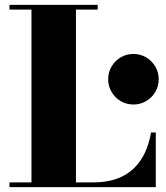

<svg xmlns="http://www.w3.org/2000/svg" viewBox="-20 -770 684 790"><path d="M19 0V-19.5H109.5V-730.5H19V-750H382V-730.5H292.5V-19.5H364.5Q417.5 -19.5 458.2 -33.8Q499 -48 528 -74.8Q557 -101.5 575.2 -139.5Q593.5 -177.5 601.5 -225H621V0ZM529 -340Q500 -340 476.5 -354Q453 -368 439 -391.8Q425 -415.5 425 -444Q425 -472.5 439 -496.2Q453 -520 476.5 -534Q500 -548 529 -548Q557.5 -548 581.2 -534Q605 -520 619 -496.2Q633 -472.5 633 -444Q633 -415.5 619 -391.8Q605 -368 581.2 -354Q557.5 -340 529 -340Z"/></svg>

Font: Bodoni Moda 11pt ExtraBold
Style: Regular
Weight: 800
Designer: Owen Earl
Foundry: indestructible type
Version: Version 2.004